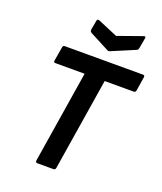

<svg xmlns="http://www.w3.org/2000/svg" viewBox="-155 -955 887 1053"><g transform="rotate(20 289.0 -428.0)"><path d="M191 0Q179 0 180 -12L266 -550H97Q84 -550 86 -561L100 -643Q101 -655 113 -655H568Q580 -655 578 -643L565 -561Q563 -550 552 -550H383L297 -12Q295 0 284 0ZM498 -854Q513 -860 511 -847L500 -785Q498 -774 490 -771L355 -714Q347 -710 339 -714L226 -773Q216 -779 217 -789L227 -845Q229 -857 241 -853L357 -804Z"/></g></svg>

Font: Sofia Sans
Style: Bold Italic
Weight: 700
Italic angle: -9°
Designer: Botio Nikoltchev, Ani Petrova
Foundry: lettersoup
Version: Version 4.101; ttfautohint (v1.8.4.7-5d5b)